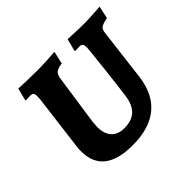

<svg xmlns="http://www.w3.org/2000/svg" viewBox="-129 -654 812 812"><g transform="rotate(-45 277.5 -248.0)"><path d="M188 -152Q188 -111 208 -89Q228 -67 266 -67Q311 -67 335.5 -90.5Q360 -114 366 -162Q374 -221 382.5 -297Q391 -373 394 -404Q395 -411 395 -421Q395 -436 390.5 -441Q386 -446 375 -446L350 -445L348 -448L362 -503Q372 -503 399.5 -501.5Q427 -500 454 -500Q481 -500 513 -502Q545 -504 555 -505L543 -449Q514 -443 504.5 -436Q495 -429 493 -411L464 -174Q452 -83 395.5 -37Q339 9 240 9Q67 9 67 -127V-135Q67 -144 69 -158L100 -404Q101 -411 101 -422Q101 -437 96.5 -441.5Q92 -446 79 -446L54 -445L53 -448L67 -503Q79 -502 113 -501Q147 -500 186 -500Q207 -500 240.5 -502Q274 -504 285 -505L272 -448Q247 -445 236.5 -436.5Q226 -428 223 -408L190 -181Q188 -161 188 -152Z"/></g></svg>

Font: Alegreya SC
Style: Bold Italic
Weight: 700
Italic angle: -7°
Designer: Juan Pablo del Peral
Foundry: Huerta Tipografica
Version: Version 2.007; ttfautohint (v1.6)